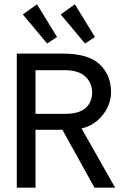

<svg xmlns="http://www.w3.org/2000/svg" viewBox="-20 -872 590 892"><path d="M58 0V-623H273Q389 -623 442.5 -573.5Q496 -524 496 -443Q496 -407 479 -372Q462 -337 431.5 -311Q401 -285 359 -275L515 0H419L270 -269H145V0ZM145 -343H280Q347 -343 377.5 -370Q408 -397 408 -442Q408 -486 377 -516Q346 -546 279 -546H145ZM199 -670 86 -805 152 -852 245 -700ZM375 -670 262 -805 328 -852 421 -700Z"/></svg>

Font: Inconsolata SemiExpanded Medium
Style: Regular
Weight: 500
Width: 6
Monospace: yes
Designer: Raph Levien, Cyreal, Brenton Simpson
Foundry: Raph Levien, Cyreal, Google
Version: Version 3.001; ttfautohint (v1.8.2.53-6de2)